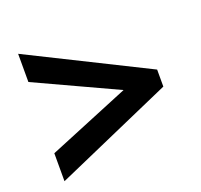

<svg xmlns="http://www.w3.org/2000/svg" viewBox="-98 -733 776 742"><g transform="rotate(-20 290.0 -362.0)"><path d="M47 -215 382 -353 47 -508V-624L531 -383V-313L47 -100Z"/></g></svg>

Font: Noto Sans Syriac
Style: Bold
Weight: 700
Designer: Patrick Giasson and the Monotype Design Team
Foundry: Monotype Imaging Inc.
Version: Version 3.000; ttfautohint (v1.8.4.7-5d5b)